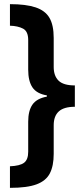

<svg xmlns="http://www.w3.org/2000/svg" viewBox="-20 -741 405 926"><path d="M28 61Q76 59 96 44Q116 29 116 -9V-154Q116 -207 136.5 -236.5Q157 -266 206 -275V-281Q157 -289 136.5 -319.5Q116 -350 116 -405V-548Q116 -590 91 -603Q66 -616 28 -617V-721Q105 -721 151.5 -705.5Q198 -690 218.5 -655Q239 -620 239 -558V-418Q239 -375 262.5 -352Q286 -329 341 -329V-226Q288 -226 263.5 -203.5Q239 -181 239 -137V1Q239 59 220.5 95Q202 131 156.5 148Q111 165 28 165Z"/></svg>

Font: Noto Sans Arabic ExtCond
Style: Bold
Weight: 700
Width: 2
Designer: Monotype Design Team, Nadine Chahine, Nizar Qandah and Khaled Hosny
Foundry: Monotype Imaging Inc.
Version: Version 2.012; ttfautohint (v1.8.4.7-5d5b)